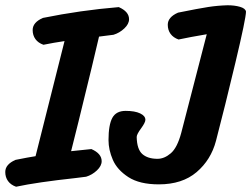

<svg xmlns="http://www.w3.org/2000/svg" viewBox="-44 -688 954 729"><path d="M890 -644Q890 -619 850 -451Q810 -283 776 -153Q757 -81 702.5 -34.5Q648 12 559 12Q486 12 443.5 -15.5Q401 -43 384.5 -81Q368 -119 368 -156Q368 -214 382.5 -240.5Q397 -267 433 -267Q468 -267 488 -257.5Q508 -248 508 -233Q508 -223 492 -201Q475 -178 475 -168Q476 -121 496.5 -103Q517 -85 554 -85Q580 -85 604.5 -106Q629 -127 644 -183L741 -558Q676 -547 634 -538Q614 -545 603.5 -559.5Q593 -574 593 -594Q593 -623 632 -640Q711 -656 747 -661.5Q783 -667 820 -668Q847 -668 867.5 -662Q888 -656 890 -644ZM80 -574Q80 -603 119 -620Q262 -649 407 -661Q446 -644 446 -615Q446 -597 428 -580Q410 -563 387 -556L332 -549Q315 -474 254 -226L226 -114L303 -122Q342 -105 342 -76Q342 -58 324 -41Q306 -24 283 -17L243 -12Q96 4 17 21Q-3 14 -13.5 -0.5Q-24 -15 -24 -35Q-24 -64 15 -81Q65 -91 91 -95L201 -532Q160 -526 121 -518Q101 -525 90.5 -539.5Q80 -554 80 -574Z"/></svg>

Font: Sriracha
Style: Regular
Weight: 400
Designer: Suppakit Chalermlarp
Version: Version 1.002g